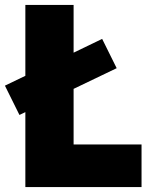

<svg xmlns="http://www.w3.org/2000/svg" viewBox="-40 -760 597 780"><path d="M259 -173H535V0H63V-304.5L39 -293L-20 -412L63 -452V-740H259V-546L375 -602L434 -483L259 -399Z"/></svg>

Font: Encode Sans Condensed Black
Style: Regular
Weight: 900
Width: 3
Designer: Multiple Designers
Foundry: Impallari Type
Version: Version 2.000